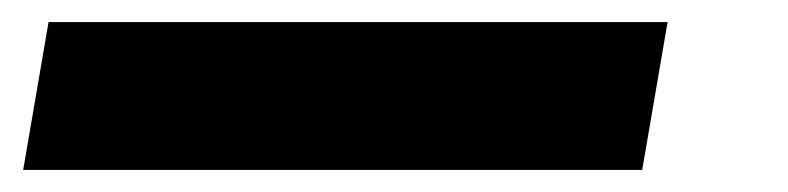

<svg xmlns="http://www.w3.org/2000/svg" viewBox="-20 19 714 174"><path d="M1 173 24 39H585L562 173Z"/></svg>

Font: DM Sans 11pt ExtraBold
Style: Italic
Weight: 800
Italic angle: -10°
Version: Version 4.004;gftools[0.9.30]